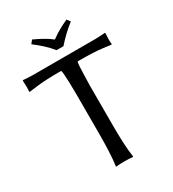

<svg xmlns="http://www.w3.org/2000/svg" viewBox="-205 -973 982 1089"><g transform="rotate(-30 286.0 -429.0)"><path d="M240.7 -471.7Q240.7 -478 240.2 -498.8Q239.7 -519.5 239.3 -544.9Q238.8 -570.3 237.1 -592.5Q235.4 -614.7 232.4 -624Q126.5 -624 72.3 -616.9Q18.1 -609.9 18.1 -609.9L16.1 -613.8Q19 -638.2 16.1 -683.6L18.1 -687Q30.8 -686 47.9 -684.8Q64.9 -683.6 81.5 -683.6H490.7Q507.8 -683.6 524.9 -684.8Q542 -686 554.2 -687L556.6 -683.6Q553.2 -638.2 556.6 -613.8L554.2 -609.9Q554.2 -609.9 500.7 -616.9Q447.3 -624 339.8 -624Q336.9 -614.7 335.4 -592.5Q334 -570.3 333.5 -544.9Q333 -519.5 332.3 -498.8Q331.5 -478 331.5 -471.7V-212.4Q331.5 -152.8 333.7 -99.1Q335.9 -45.4 342.8 0L339.8 2.9Q330.6 1 313 0.5Q295.4 0 286.1 0Q276.9 0 259.3 0.5Q241.7 1 232.4 2.9L230 0Q236.3 -43.5 238.5 -98.1Q240.7 -152.8 240.7 -212.4ZM268.1 -738.8Q244.6 -768.6 217.3 -793Q189.9 -817.4 161.1 -839.4L178.2 -860.8Q208.5 -846.7 236.3 -831.5Q264.2 -816.4 290.5 -795.9Q319.8 -817.4 346.9 -832.5Q374 -847.7 403.8 -860.8L419.9 -839.4Q390.1 -816.4 364 -791.5Q337.9 -766.6 313.5 -738.8Z"/></g></svg>

Font: Kurinto Seri
Style: Regular
Weight: 400
Designer: Kurinto was developed by Clint Goss from a range of fonts that are compatible with the SIL Open Font License Version 1.1
Foundry: Clinton F. Goss
Version: Version 2.196; July 25, 2020